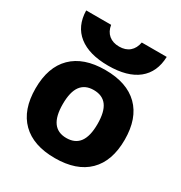

<svg xmlns="http://www.w3.org/2000/svg" viewBox="-177 -881 964 1020"><g transform="rotate(30 304.5 -371.5)"><path d="M304 10Q172 10 101.5 -59.5Q31 -129 31 -260Q31 -391 101.5 -460.5Q172 -530 304 -530Q437 -530 507.5 -460.5Q578 -391 578 -260Q578 -129 507.5 -59.5Q437 10 304 10ZM304 -113Q358 -113 384.5 -149.5Q411 -186 411 -260Q411 -335 384.5 -371Q358 -407 304 -407Q251 -407 224.5 -371Q198 -335 198 -260Q198 -186 224.5 -149.5Q251 -113 304 -113ZM304 -557Q187 -557 123 -607.5Q59 -658 57 -753H210Q216 -715 240.5 -694.5Q265 -674 304 -674Q343 -674 367 -694.5Q391 -715 398 -753H551Q548 -658 485 -607.5Q422 -557 304 -557Z"/></g></svg>

Font: M PLUS 1 ExtraBold
Style: Regular
Weight: 800
Designer: Coji Morishita
Foundry: UNDERFOREST DESIGN
Version: Version 1.001